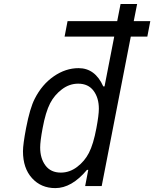

<svg xmlns="http://www.w3.org/2000/svg" viewBox="-20 -937 777 967"><path d="M258.5 10.4Q186.8 10.4 141.3 -39.7Q95.7 -89.8 95.7 -175.1Q95.7 -209.6 111.3 -291.7Q130.9 -393.2 154.9 -439.5Q191.4 -511.7 251 -552.7Q310.5 -593.8 375.7 -593.8Q459 -593.8 500 -502H506.5L555.3 -752.6H305.3L320.3 -830.7H570.3L587.2 -916.7H670.6L653.6 -830.7H737L722 -752.6H638.7L492.2 0H408.9L424.5 -81.4H418Q341.1 10.4 258.5 10.4ZM477.9 -389.3Q477.9 -444 451.2 -479.8Q424.5 -515.6 373.7 -515.6Q329.4 -515.6 291.7 -487Q253.9 -458.3 232.4 -416.7Q209.6 -372.4 194.7 -291.7Q182.3 -225.9 182.3 -194Q182.3 -139.3 209 -103.5Q235.7 -67.7 286.5 -67.7Q330.7 -67.7 368.5 -96.4Q406.2 -125 427.7 -166.7Q450.5 -210.9 465.5 -291.7Q477.9 -357.4 477.9 -389.3Z"/></svg>

Font: Monoid
Style: Italic
Weight: 400
Width: 4
Italic angle: -11°
Monospace: yes
Version: Version 0.61